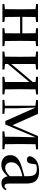

<svg xmlns="http://www.w3.org/2000/svg" viewBox="1103 -1686 599 2845"><g transform="rotate(90 1402.5 -263.5)"><path d="M397.9 -499V-526.9H663.1V-499L587.9 -491.2L585.9 -295.9V-231.9L587.9 -37.1L663.1 -28.8V0H397.9V-28.8L472.2 -36.1Q472.7 -78.6 473.4 -139.6Q474.1 -200.7 474.1 -262.2H230Q230 -201.2 230.7 -140.1Q231.4 -79.1 231.9 -37.1L306.2 -28.8V0H40V-28.8L115.2 -37.1Q115.7 -64.9 116 -99.9Q116.2 -134.8 116.7 -169.7Q117.2 -204.6 117.2 -231.9V-295.9Q117.2 -323.7 116.7 -358.4Q116.2 -393.1 116 -428Q115.7 -462.9 115.2 -491.2L40 -499V-526.9H306.2V-499L231.9 -491.2L230 -294.9H474.1Q474.1 -340.8 473.4 -395.8Q472.7 -450.7 472.2 -492.2Z M1118.2 -499V-526.9H1378.9V-499L1304.2 -491.2L1302.2 -295.9V-231.9L1304.2 -37.1L1378.9 -28.8V0H1118.2V-28.8L1195.3 -38.1V-399.9L1073.2 -253.9L928.2 -81.1V-38.1L1010.3 -28.8V0H744.1V-28.8L819.3 -37.1Q819.8 -64.9 820.1 -99.9Q820.3 -134.8 820.8 -169.7Q821.3 -204.6 821.3 -231.9V-295.9Q821.3 -323.7 820.8 -358.4Q820.3 -393.1 820.1 -428Q819.8 -462.9 819.3 -491.2L744.1 -499V-526.9H1010.3V-499L928.2 -490.2V-130.9L1044.9 -271L1195.3 -449.2V-490.2Z M1546.9 0H1460V-28.8L1546.9 -36.1V-488.8L1462.9 -499V-526.9H1667L1835 -149.9L1996.1 -526.9H2192.9V-499L2116.7 -491.2L2114.7 -295.9V-231.9L2116.7 -37.1L2191.9 -28.8V0H1925.8V-28.8L2005.9 -37.1L2007.8 -219.2L2014.2 -491.2L1824.7 -43H1772.9L1573.7 -492.2L1584 -221.2V-36.1L1667 -28.8V0Z M2693.8 15.1Q2650.4 15.1 2625.7 -9.3Q2601.1 -33.7 2592.8 -77.1Q2550.8 -31.2 2513.4 -7.6Q2476.1 16.1 2419.9 16.1Q2358.4 16.1 2318.6 -19Q2278.8 -54.2 2278.8 -117.2Q2278.8 -178.7 2320.8 -219.5Q2362.8 -260.3 2470.7 -291Q2498 -299.3 2529.1 -307.6Q2560.1 -315.9 2590.8 -324.2V-372.1Q2590.8 -453.1 2565.7 -481.4Q2540.5 -509.8 2481.9 -509.8Q2449.7 -509.8 2417 -500L2405.8 -428.2Q2402.3 -392.1 2386 -377Q2369.6 -361.8 2348.1 -361.8Q2302.7 -361.8 2293.9 -403.8Q2305.2 -468.3 2362.8 -505.6Q2420.4 -543 2517.1 -543Q2611.3 -543 2655.5 -499Q2699.7 -455.1 2699.7 -356V-100.1Q2699.7 -60.1 2709.5 -45.4Q2719.2 -30.8 2737.8 -30.8Q2750 -30.8 2759.8 -37.4Q2769.5 -43.9 2782.7 -61L2798.8 -45.9Q2765.6 15.1 2693.8 15.1ZM2590.8 -108.9V-296.9Q2564.5 -290 2540 -282.7Q2515.6 -275.4 2497.1 -268.1Q2439 -245.6 2411.9 -212.2Q2384.8 -178.7 2384.8 -132.8Q2384.8 -86.4 2408.7 -63.7Q2432.6 -41 2470.7 -41Q2495.6 -41 2522.7 -54.7Q2549.8 -68.4 2590.8 -108.9Z"/></g></svg>

Font: Source Han Serif TW SemiBold
Style: Regular
Weight: 600
Designer: Ryoko NISHIZUKA Ë•øÂ°öÊ∂ºÂ≠ê (kana & ideographs); Frank Grie√ühammer (Latin, Greek & Cyrillic); Wenlong ZHANG Âº†ÊñáÈæô 
Foundry: Adobe
Version: Version 2.003;hotconv 1.1.1;makeotfexe 2.6.0